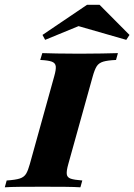

<svg xmlns="http://www.w3.org/2000/svg" viewBox="-51 -797 571 817"><path d="M-30.6 0 -22.6 -29Q15.3 -31.5 33.5 -37.5Q51.6 -43.5 60.1 -57.7Q68.5 -71.8 75.8 -98.4L179.8 -472.6Q187.9 -500.8 186.3 -514.9Q184.7 -529 169.4 -534.7Q154 -540.3 120.2 -541.9L129 -571Q150.8 -570.2 191.1 -569.4Q231.5 -568.5 287.1 -568.5Q340.3 -568.5 381.9 -569.4Q423.4 -570.2 450.8 -571L442.7 -541.9Q407.3 -540.3 388.3 -534.7Q369.4 -529 360.5 -514.9Q351.6 -500.8 343.5 -471.8L239.5 -98.4Q231.5 -70.2 233.1 -56Q234.7 -41.9 250 -36.7Q265.3 -31.5 299.2 -29L291.1 0Q267.7 -1.6 227 -2Q186.3 -2.4 130.6 -2.4Q74.2 -2.4 33.5 -2Q-7.3 -1.6 -30.6 0ZM141.1 -627.4 129.8 -648.4 319.4 -776.6H372.6L500 -648.4L486.3 -627.4L262.1 -691.9L317.7 -700Z"/></svg>

Font: Playfair 5pt SemiExpanded Light Black
Style: Italic
Weight: 900
Italic angle: -15.6°
Version: Version 2.001;gftools[0.9.30]